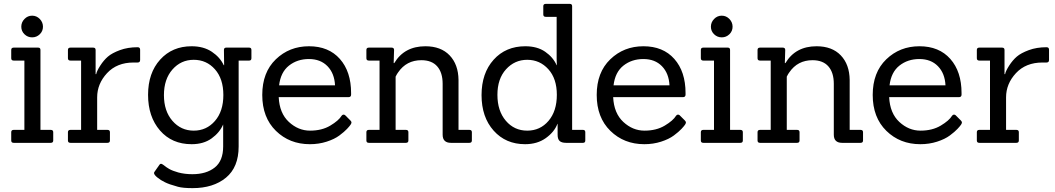

<svg xmlns="http://www.w3.org/2000/svg" viewBox="-20 -738 5450 992"><path d="M242 0H51Q38 0 38 -12V-55Q38 -67 51 -67H106V-425H51Q38 -425 38 -437V-480Q38 -492 51 -492H177Q189 -492 189 -480V-67H242Q255 -67 255 -55V-12Q255 0 242 0ZM185.5 -640Q202 -623 202 -600Q202 -577 185.5 -561Q169 -545 146 -545Q123 -545 106.5 -561Q90 -577 90 -600Q90 -623 106.5 -640Q123 -657 146 -657Q169 -657 185.5 -640Z M535 0H344Q331 0 331 -12V-55Q331 -67 344 -67H399V-425H344Q331 -425 331 -437V-480Q331 -492 344 -492H461Q474 -492 474 -480V-355H477Q480 -371 498 -399Q516 -427 537.5 -445.5Q559 -464 599.5 -479Q640 -494 691 -494Q704 -494 704 -481V-428Q704 -415 691 -415H670Q584 -415 533 -360Q482 -305 482 -235V-67H535Q548 -67 548 -55V-12Q548 0 535 0Z M975 234Q925 234 899.5 227Q874 220 858.5 214.5Q843 209 832 203.5Q821 198 811 192Q767 163 778 150L804 113Q810 104 821 112Q822 112 827.5 116.5Q833 121 838.5 125Q844 129 853.5 134.5Q863 140 875 144.5Q887 149 901 153Q934 162 974 162Q1046 162 1089.5 127.5Q1133 93 1133 19V-95Q1115 -53 1073.5 -23Q1032 7 970 7Q868 7 806.5 -64Q745 -135 745 -248Q745 -361 807.5 -430Q870 -499 970 -499Q1032 -499 1074.5 -470.5Q1117 -442 1136 -401H1138L1137 -480Q1137 -492 1149 -492H1267Q1279 -492 1279 -480V-437Q1279 -425 1267 -425H1213V19Q1213 126 1147.5 180Q1082 234 975 234ZM827 -246.5Q827 -164 871 -113.5Q915 -63 981 -63Q1047 -63 1090.5 -113Q1134 -163 1134 -247Q1134 -331 1090.5 -380Q1047 -429 981 -429Q915 -429 871 -379Q827 -329 827 -246.5Z M1780 -236H1420Q1424 -153 1472.5 -108Q1521 -63 1582 -63Q1643 -63 1686.5 -89Q1730 -115 1745 -140Q1753 -150 1763 -143L1790 -116Q1796 -110 1796 -105.5Q1796 -101 1791.5 -94Q1787 -87 1773 -72Q1759 -57 1733.5 -38Q1708 -19 1667.5 -6Q1627 7 1581 7Q1476 7 1405.5 -62Q1335 -131 1335 -247.5Q1335 -364 1405 -431.5Q1475 -499 1576.5 -499Q1678 -499 1736 -433.5Q1794 -368 1794 -257Q1794 -253 1794 -249Q1794 -236 1780 -236ZM1422 -297H1711Q1708 -359 1672 -396Q1636 -433 1576 -433Q1516 -433 1473 -399Q1430 -365 1422 -297Z M2405 0H2310Q2267 0 2267 -42V-305Q2267 -363 2239 -395Q2211 -427 2157 -427Q2080 -427 2037 -364Q2032 -358 2024 -342V-67H2077Q2090 -67 2090 -55V-12Q2090 0 2077 0H1886Q1873 0 1873 -12V-55Q1873 -67 1886 -67H1941V-425H1886Q1873 -425 1873 -437V-480Q1873 -492 1886 -492H2003Q2016 -492 2016 -480L2014 -412H2017Q2069 -499 2178 -499Q2258 -499 2303 -452Q2348 -405 2349 -325V-67H2405Q2418 -67 2418 -55V-12Q2418 0 2405 0Z M2992 0H2905Q2882 0 2871.5 -9.5Q2861 -19 2861 -42V-98H2860Q2844 -56 2800 -24.5Q2756 7 2693 7Q2593 7 2530.5 -63Q2468 -133 2468 -246.5Q2468 -360 2530.5 -429.5Q2593 -499 2694 -499Q2756 -499 2797 -470.5Q2838 -442 2856 -401H2857Q2856 -421 2856 -434V-651H2800Q2787 -651 2787 -663V-706Q2787 -718 2800 -718H2924Q2936 -718 2936 -706V-67H2992Q3004 -67 3004 -55V-12Q3004 0 2992 0ZM2550 -248Q2550 -165 2593.5 -114Q2637 -63 2704 -63Q2771 -63 2814 -113.5Q2857 -164 2857 -248Q2857 -332 2813 -380.5Q2769 -429 2704 -429Q2639 -429 2594.5 -380Q2550 -331 2550 -248Z M3508 -236H3148Q3152 -153 3200.5 -108Q3249 -63 3310 -63Q3371 -63 3414.5 -89Q3458 -115 3473 -140Q3481 -150 3491 -143L3518 -116Q3524 -110 3524 -105.5Q3524 -101 3519.5 -94Q3515 -87 3501 -72Q3487 -57 3461.5 -38Q3436 -19 3395.5 -6Q3355 7 3309 7Q3204 7 3133.5 -62Q3063 -131 3063 -247.5Q3063 -364 3133 -431.5Q3203 -499 3304.5 -499Q3406 -499 3464 -433.5Q3522 -368 3522 -257Q3522 -253 3522 -249Q3522 -236 3508 -236ZM3150 -297H3439Q3436 -359 3400 -396Q3364 -433 3304 -433Q3244 -433 3201 -399Q3158 -365 3150 -297Z M3805 0H3614Q3601 0 3601 -12V-55Q3601 -67 3614 -67H3669V-425H3614Q3601 -425 3601 -437V-480Q3601 -492 3614 -492H3740Q3752 -492 3752 -480V-67H3805Q3818 -67 3818 -55V-12Q3818 0 3805 0ZM3748.5 -640Q3765 -623 3765 -600Q3765 -577 3748.5 -561Q3732 -545 3709 -545Q3686 -545 3669.5 -561Q3653 -577 3653 -600Q3653 -623 3669.5 -640Q3686 -657 3709 -657Q3732 -657 3748.5 -640Z M4426 0H4331Q4288 0 4288 -42V-305Q4288 -363 4260 -395Q4232 -427 4178 -427Q4101 -427 4058 -364Q4053 -358 4045 -342V-67H4098Q4111 -67 4111 -55V-12Q4111 0 4098 0H3907Q3894 0 3894 -12V-55Q3894 -67 3907 -67H3962V-425H3907Q3894 -425 3894 -437V-480Q3894 -492 3907 -492H4024Q4037 -492 4037 -480L4035 -412H4038Q4090 -499 4199 -499Q4279 -499 4324 -452Q4369 -405 4370 -325V-67H4426Q4439 -67 4439 -55V-12Q4439 0 4426 0Z M4934 -236H4574Q4578 -153 4626.5 -108Q4675 -63 4736 -63Q4797 -63 4840.5 -89Q4884 -115 4899 -140Q4907 -150 4917 -143L4944 -116Q4950 -110 4950 -105.5Q4950 -101 4945.5 -94Q4941 -87 4927 -72Q4913 -57 4887.5 -38Q4862 -19 4821.5 -6Q4781 7 4735 7Q4630 7 4559.5 -62Q4489 -131 4489 -247.5Q4489 -364 4559 -431.5Q4629 -499 4730.5 -499Q4832 -499 4890 -433.5Q4948 -368 4948 -257Q4948 -253 4948 -249Q4948 -236 4934 -236ZM4576 -297H4865Q4862 -359 4826 -396Q4790 -433 4730 -433Q4670 -433 4627 -399Q4584 -365 4576 -297Z M5231 0H5040Q5027 0 5027 -12V-55Q5027 -67 5040 -67H5095V-425H5040Q5027 -425 5027 -437V-480Q5027 -492 5040 -492H5157Q5170 -492 5170 -480V-355H5173Q5176 -371 5194 -399Q5212 -427 5233.5 -445.5Q5255 -464 5295.5 -479Q5336 -494 5387 -494Q5400 -494 5400 -481V-428Q5400 -415 5387 -415H5366Q5280 -415 5229 -360Q5178 -305 5178 -235V-67H5231Q5244 -67 5244 -55V-12Q5244 0 5231 0Z"/></svg>

Font: Sanchez
Style: Regular
Weight: 400
Designer: Daniel Hernández
Foundry: LatinoType
Version: Version 1.001